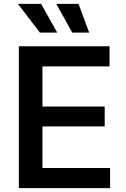

<svg xmlns="http://www.w3.org/2000/svg" viewBox="-20 -965 644 985"><path d="M76.7 0V-727.5H542V-624.5H197.8V-418.5H517.1V-316.4H197.8V-103H544.9V0ZM350.6 -797.9 268.6 -945.3H382.8L437.5 -797.9ZM184.6 -797.9 71.8 -945.3H190.9L273.4 -797.9Z"/></svg>

Font: Inter Cardless
Style: Medium
Weight: 500
Designer: Rasmus Andersson
Foundry: rsms
Version: Version 4.001;git-9221beed3